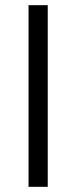

<svg xmlns="http://www.w3.org/2000/svg" viewBox="-20 -720 294 740"><path d="M90 -700H164V0H90Z"/></svg>

Font: Stavian Regular
Style: Regular
Weight: 400
Version: Version 1.000; ttfautohint (v1.6)